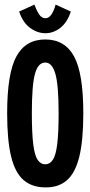

<svg xmlns="http://www.w3.org/2000/svg" viewBox="-20 -801 390 832"><path d="M176 11Q120 11 83 -20Q46 -51 28.5 -121.5Q11 -192 11 -310Q11 -483 51 -556.5Q91 -630 176 -630Q261 -630 301 -556.5Q341 -483 341 -310Q341 -192 323.5 -121.5Q306 -51 269.5 -19.5Q233 12 176 11ZM176 -89Q196 -89 209 -108.5Q222 -128 228 -176.5Q234 -225 234 -311Q234 -432 220 -481Q206 -530 176 -530Q145 -530 131.5 -481Q118 -432 118 -311Q118 -225 124 -176.5Q130 -128 143 -108.5Q156 -89 176 -89ZM221 -781 287 -751Q271 -703 241 -680Q211 -657 177 -657Q142 -657 110.5 -680Q79 -703 63 -751L129 -781Q139 -754 150 -738Q161 -722 177 -722Q192 -722 203 -738.5Q214 -755 221 -781Z"/></svg>

Font: Inconsolata ExtraCondensed Black
Style: Regular
Weight: 900
Width: 2
Monospace: yes
Designer: Raph Levien, Cyreal, Brenton Simpson
Foundry: Raph Levien, Cyreal, Google
Version: Version 3.001; ttfautohint (v1.8.2.53-6de2)